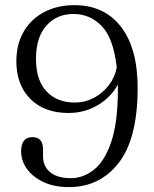

<svg xmlns="http://www.w3.org/2000/svg" viewBox="-20 -732 612 763"><path d="M253.5 11.5Q196 11.5 153.5 -8.2Q111 -28 87.5 -60.2Q64 -92.5 64 -130.5Q64 -187 109 -187Q151 -187 151 -138.5V-111.5Q151 -71 179.5 -47.5Q208 -24 262 -24Q311 -24 353.2 -57.5Q395.5 -91 421.5 -166.5Q447.5 -242 448.5 -369Q448.5 -383 448.5 -396Q421.5 -346 369 -314.5Q316.5 -283 252 -283Q156 -283 100.5 -339Q45 -395 45 -488.5Q45 -556.5 74.2 -606.5Q103.5 -656.5 155.5 -684Q207.5 -711.5 275.5 -711.5Q395.5 -711.5 462 -624Q528.5 -536.5 527 -375Q525.5 -179 451 -83.8Q376.5 11.5 253.5 11.5ZM123 -498.5Q123 -413 165 -368.8Q207 -324.5 277 -324.5Q317.5 -324.5 352.8 -343Q388 -361.5 412.2 -393Q436.5 -424.5 444 -464Q431 -580 384.5 -628.2Q338 -676.5 272 -676.5Q205.5 -676.5 164.2 -630Q123 -583.5 123 -498.5Z"/></svg>

Font: Fraunces 9pt Soft Light
Style: Regular
Weight: 300
Version: Version 1.000;[0bf87f6ff]